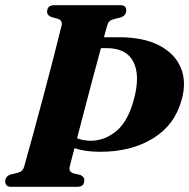

<svg xmlns="http://www.w3.org/2000/svg" viewBox="-32 -720 729 740"><path d="M237 -79Q234 -67 238 -61Q242 -55 251 -52L278 -45.5Q293.5 -38.5 293 -25Q293 0 265.5 0H11.5Q-2 0 -7 -6.2Q-12 -12.5 -12 -21.5Q-11.5 -40 8 -47L34.5 -53.5Q46 -56.5 52.2 -62.2Q58.5 -68 62 -81Q77.5 -136.5 96.5 -205.8Q115.5 -275 135.2 -349.2Q155 -423.5 173.2 -494Q191.5 -564.5 205.5 -622Q210 -641 191 -647.5L165.5 -654.5Q149 -661.5 149.5 -675Q150 -700 177.5 -700H431.5Q445 -700 450 -694Q455 -688 454.5 -678.5Q454 -660.5 434 -653L406 -646Q395 -643 389.5 -637.5Q384 -632 380.5 -619.5Q375 -599.5 368.5 -576.5H426Q520.5 -576.5 581 -545.2Q641.5 -514 664.5 -459.8Q687.5 -405.5 668.5 -336.5Q642 -238 557 -186.2Q472 -134.5 352.5 -135Q297 -135 255 -149Q250 -129 245.2 -111.2Q240.5 -93.5 237 -79ZM317.5 -177.5Q371 -177.5 416.2 -214.8Q461.5 -252 484 -337Q509 -428.5 482.2 -481.5Q455.5 -534.5 378.5 -534.5H357Q342 -479.5 325.8 -418.8Q309.5 -358 294 -298.2Q278.5 -238.5 265 -187Q290.5 -177.5 317.5 -177.5Z"/></svg>

Font: Fraunces 144pt Soft
Style: Bold Italic
Weight: 700
Italic angle: -16°
Version: Version 1.000;[b76b70a41]